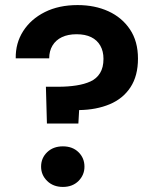

<svg xmlns="http://www.w3.org/2000/svg" viewBox="-20 -732 609 757"><path d="M165 -245 161 -390H210Q248 -390 280.5 -395Q313 -400 337 -411Q361 -422 374.5 -444Q388 -466 388 -500Q388 -530 375.5 -552Q363 -574 339.5 -585.5Q316 -597 282 -597Q248 -597 224 -585.5Q200 -574 187 -552.5Q174 -531 174 -502H42Q41 -562 71.5 -609.5Q102 -657 157 -684.5Q212 -712 286 -712Q354 -712 407.5 -687.5Q461 -663 492.5 -616Q524 -569 524 -501Q524 -433 494.5 -388Q465 -343 412.5 -321Q360 -299 292 -298L289 -245ZM228 5Q190 5 166 -18.5Q142 -42 142 -75Q142 -109 166 -132Q190 -155 228 -155Q266 -155 289.5 -132Q313 -109 313 -75Q313 -42 289.5 -18.5Q266 5 228 5Z"/></svg>

Font: DM Sans 9pt ExtraBold
Style: Regular
Weight: 800
Version: Version 4.004;gftools[0.9.30]